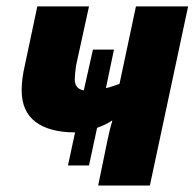

<svg xmlns="http://www.w3.org/2000/svg" viewBox="-20 -573 601 593"><path d="M283.2 0 312 -140.1Q315.9 -158.2 319.1 -171.6Q322.3 -185.1 327.1 -200.2H325.2Q315.4 -193.4 303.7 -188Q292 -182.6 279.8 -178.2L254.9 -62H189.9L211.9 -164.1Q133.3 -164.1 90.1 -196.3Q46.9 -228.5 46.9 -294.9Q46.9 -329.6 57.1 -373L95.2 -553.2H254.9L214.8 -370.1Q213.4 -360.8 212.2 -347.9Q210.9 -335 210.9 -328.1Q210.9 -298.3 238.8 -293.9L267.1 -419.9H332L307.1 -300.8Q318.4 -303.2 328.9 -306.9Q339.4 -310.5 349.1 -314L399.9 -553.2H561L442.9 0Z"/></svg>

Font: Open Sans Condensed ExtraBold
Style: Italic
Weight: 800
Width: 3
Italic angle: -12°
Designer: Monotype Design Team
Foundry: Monotype Imaging Inc.
Version: Version 3.003; ttfautohint (v1.8.4)